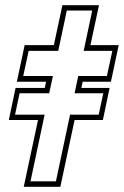

<svg xmlns="http://www.w3.org/2000/svg" viewBox="-20 -720 478 740"><path d="M71.5 0 126.5 -257.5H14L40 -381H152.5L157.5 -405H45L75 -546H187.5L220.5 -700H361.5L328.5 -546H437.5L407.5 -405H298.5L293.5 -381H402.5L376.5 -257.5H267.5L212.5 0ZM97.5 -21H195.5L250 -278H360.5L378 -360.5H267.5L281.5 -427H392L413 -524H302.5L335.5 -679.5H237.5L204.5 -524H90.5L69.5 -427H184L169.5 -360.5H55.5L38 -278H152Z"/></svg>

Font: Tourney Condensed ExtraLight
Style: Italic
Weight: 200
Width: 3
Italic angle: -12°
Designer: Tyler Finck
Foundry: Etcetera Type Co
Version: Version 1.010; ttfautohint (v1.8.3)